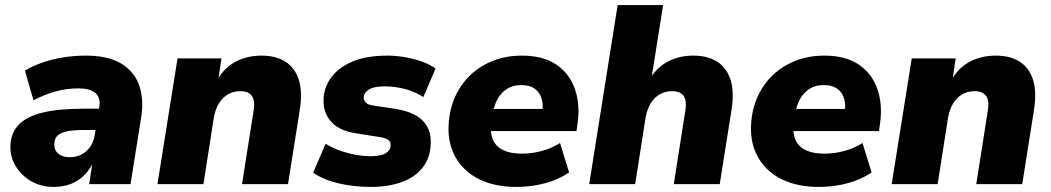

<svg xmlns="http://www.w3.org/2000/svg" viewBox="-20 -725 4137 756"><path d="M192 11Q142 11 103 -11.5Q64 -34 42 -70.5Q20 -107 21 -149Q22 -200 53 -233Q84 -266 147 -281.5Q210 -297 306 -297H383L369 -213H306Q267 -213 242.5 -207.5Q218 -202 206 -190.5Q194 -179 194 -158Q193 -134 209.5 -120Q226 -106 255 -106Q281 -106 301.5 -117Q322 -128 335.5 -147.5Q349 -167 353 -193L371 -305Q377 -340 356 -358.5Q335 -377 287 -377Q244 -377 200.5 -365.5Q157 -354 112 -330L78 -447Q108 -465 146.5 -478.5Q185 -492 229 -499Q273 -506 317 -506Q407 -506 458.5 -474Q510 -442 528.5 -387.5Q547 -333 536 -264L494 0H331L346 -96H352Q336 -59 311.5 -35Q287 -11 257 0Q227 11 192 11Z M600 0 679 -495H852L839 -407H834Q861 -457 906.5 -481.5Q952 -506 1010 -506Q1065 -506 1102.5 -483Q1140 -460 1156 -412.5Q1172 -365 1160 -290L1114 0H933L978 -286Q983 -313 979 -330.5Q975 -348 962 -357Q949 -366 926 -366Q899 -366 877.5 -353.5Q856 -341 842 -318Q828 -295 822 -262L781 0Z M1440 11Q1373 11 1313.5 -3Q1254 -17 1213 -45L1262 -159Q1286 -144 1316 -133Q1346 -122 1378 -116Q1410 -110 1439 -110Q1480 -110 1499 -122Q1518 -134 1518 -152Q1519 -166 1509.5 -173.5Q1500 -181 1477 -185L1383 -200Q1318 -209 1285 -244.5Q1252 -280 1254 -333Q1255 -379 1283 -418.5Q1311 -458 1366.5 -482Q1422 -506 1505 -506Q1537 -506 1571 -500.5Q1605 -495 1637.5 -484Q1670 -473 1695 -455L1647 -343Q1613 -365 1573 -375Q1533 -385 1495 -385Q1452 -385 1432.5 -372.5Q1413 -360 1412 -341Q1412 -330 1420 -321.5Q1428 -313 1447 -310L1539 -296Q1611 -284 1644.5 -250Q1678 -216 1676 -161Q1675 -106 1645.5 -67Q1616 -28 1563 -8.5Q1510 11 1440 11Z M2014 11Q1929 11 1868.5 -18.5Q1808 -48 1776 -102Q1744 -156 1746 -227Q1749 -310 1787 -373Q1825 -436 1889.5 -471Q1954 -506 2035 -506Q2118 -506 2170 -471Q2222 -436 2243.5 -375Q2265 -314 2254 -237L2250 -209H1891L1904 -296H2130L2115 -283Q2120 -315 2112 -339Q2104 -363 2084.5 -376.5Q2065 -390 2032 -390Q2000 -390 1977 -375.5Q1954 -361 1940 -336.5Q1926 -312 1921 -281L1915 -245Q1909 -204 1920.5 -176Q1932 -148 1961 -134Q1990 -120 2035 -120Q2075 -120 2115 -131Q2155 -142 2185 -162L2221 -46Q2182 -19 2128 -4Q2074 11 2014 11Z M2300 0 2412 -705H2591L2544 -409H2536Q2563 -457 2607.5 -481.5Q2652 -506 2710 -506Q2765 -506 2802.5 -483Q2840 -460 2856 -412.5Q2872 -365 2860 -290L2814 0H2633L2678 -286Q2683 -313 2679 -330.5Q2675 -348 2662 -357Q2649 -366 2626 -366Q2599 -366 2577.5 -353.5Q2556 -341 2542 -318Q2528 -295 2522 -262L2481 0Z M3205 11Q3120 11 3059.5 -18.5Q2999 -48 2967 -102Q2935 -156 2937 -227Q2940 -310 2978 -373Q3016 -436 3080.5 -471Q3145 -506 3226 -506Q3309 -506 3361 -471Q3413 -436 3434.5 -375Q3456 -314 3445 -237L3441 -209H3082L3095 -296H3321L3306 -283Q3311 -315 3303 -339Q3295 -363 3275.5 -376.5Q3256 -390 3223 -390Q3191 -390 3168 -375.5Q3145 -361 3131 -336.5Q3117 -312 3112 -281L3106 -245Q3100 -204 3111.5 -176Q3123 -148 3152 -134Q3181 -120 3226 -120Q3266 -120 3306 -131Q3346 -142 3376 -162L3412 -46Q3373 -19 3319 -4Q3265 11 3205 11Z M3491 0 3570 -495H3743L3730 -407H3725Q3752 -457 3797.5 -481.5Q3843 -506 3901 -506Q3956 -506 3993.5 -483Q4031 -460 4047 -412.5Q4063 -365 4051 -290L4005 0H3824L3869 -286Q3874 -313 3870 -330.5Q3866 -348 3853 -357Q3840 -366 3817 -366Q3790 -366 3768.5 -353.5Q3747 -341 3733 -318Q3719 -295 3713 -262L3672 0Z"/></svg>

Font: Nunito Sans 11pt Black
Style: Italic
Weight: 900
Italic angle: -9°
Version: Version 3.101;gftools[0.9.27]